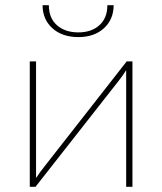

<svg xmlns="http://www.w3.org/2000/svg" viewBox="-20 -715 621 735"><path d="M391 -695H415Q415 -641 378 -607Q341 -573 280 -573Q218 -573 180.5 -607Q143 -641 143 -695H167Q167 -646 198 -618.5Q229 -591 280 -591Q330 -591 360.5 -618.5Q391 -646 391 -695ZM487 0H463V-393V-445H462Q452 -428 433 -404L116 0H94V-480H118V-91V-35H119Q132 -55 152 -80L465 -480H487Z"/></svg>

Font: Exo 2.0 Thin
Style: Regular
Weight: 250
Designer: Natanael Gama
Version: Version 1.001;PS 001.001;hotconv 1.0.70;makeotf.lib2.5.58329